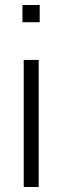

<svg xmlns="http://www.w3.org/2000/svg" viewBox="-20 -749 243 769"><path d="M139 -729V-660H70V-729ZM75 -509H135V0H75Z"/></svg>

Font: SUIT Light
Style: Regular
Weight: 300
Designer: Sunn Youn; Korean Glyphs from Source Han Sans (Sandoll Communications; Soo-young Jang, Joo-yeon Kang)
Foundry: Sunn
Version: Version 1.006